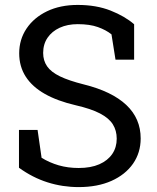

<svg xmlns="http://www.w3.org/2000/svg" viewBox="-20 -741 629 771"><path d="M295.9 10.3Q231 10.3 170.9 -8.8Q110.8 -27.8 56.2 -67.4V-219.2H130.9L147 -107.4Q178.7 -87.9 215.8 -77.1Q252.9 -66.4 295.9 -66.4Q344.7 -66.4 378.7 -81.3Q412.6 -96.2 430.7 -122.6Q448.7 -148.9 448.7 -184.1Q448.7 -216.8 433.1 -241.7Q417.5 -266.6 381.6 -285.4Q345.7 -304.2 283.7 -318.4Q210.4 -335.4 159.9 -364Q109.4 -392.6 83.3 -433.3Q57.1 -474.1 57.1 -526.9Q57.1 -582.5 86.7 -626.5Q116.2 -670.4 168.9 -695.8Q221.7 -721.2 292 -721.2Q366.7 -721.2 424.1 -698.5Q481.4 -675.8 518.6 -643.6V-501.5H443.8L427.7 -603Q405.8 -620.6 373 -632.3Q340.3 -644 292 -644Q251 -644 219.7 -629.6Q188.5 -615.2 170.9 -589.4Q153.3 -563.5 153.3 -528.3Q153.3 -497.6 169.2 -474.6Q185.1 -451.7 220.9 -434.3Q256.8 -417 316.9 -401.9Q429.2 -374 487.1 -319.6Q544.9 -265.1 544.9 -185.1Q544.9 -127.9 514.2 -83.7Q483.4 -39.6 427.5 -14.6Q371.6 10.3 295.9 10.3Z"/></svg>

Font: Roboto Slab LO
Style: Regular
Weight: 400
Designer: Google
Version: Version 2.000